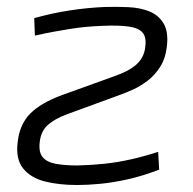

<svg xmlns="http://www.w3.org/2000/svg" viewBox="-20 -517 554 550"><path d="M280 -497Q314 -498 347.5 -496.5Q381 -495 407.5 -484.5Q434 -474 448.5 -450Q463 -426 458 -384Q454 -349 438.5 -325Q423 -301 402.5 -285.5Q382 -270 361 -260.5Q340 -251 323 -245L170 -189Q136 -176 117 -159Q98 -142 94 -112Q90 -81 102.5 -66.5Q115 -52 141 -47.5Q167 -43 202 -43Q243 -44 280 -48Q317 -52 355 -60.5Q393 -69 433 -82L436 -31Q389 -13 346.5 -3.5Q304 6 267.5 9.5Q231 13 201 13Q148 13 107.5 2.5Q67 -8 45.5 -35.5Q24 -63 31 -113Q37 -162 67 -192Q97 -222 156 -244L303 -297Q350 -313 371.5 -333Q393 -353 396 -382Q400 -410 388.5 -423.5Q377 -437 348.5 -441Q320 -445 273 -443Q249 -442 227 -440Q205 -438 183 -434.5Q161 -431 136 -426.5Q111 -422 80 -415L78 -465Q127 -479 179 -487Q231 -495 280 -497Z"/></svg>

Font: Exo 2 Light
Style: Italic
Weight: 300
Italic angle: -8°
Designer: Natanael Gama
Foundry: Natanael Gama
Version: Version 2.010